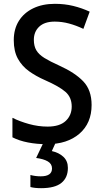

<svg xmlns="http://www.w3.org/2000/svg" viewBox="-20 -744 541 1004"><path d="M459 -195Q459 -100 395.5 -45Q332 10 225 10Q173 10 126.5 1Q80 -8 45 -26V-128Q83 -109 131.5 -95.5Q180 -82 229 -82Q292 -82 323.5 -111.5Q355 -141 355 -187Q355 -235 322.5 -263.5Q290 -292 215 -325Q169 -345 132 -371.5Q95 -398 73.5 -437Q52 -476 52 -534Q52 -592 78.5 -634.5Q105 -677 153.5 -700.5Q202 -724 267 -724Q318 -724 363 -713Q408 -702 449 -683L416 -593Q378 -611 341 -621Q304 -631 266 -631Q213 -631 185 -604.5Q157 -578 157 -536Q157 -503 170 -481Q183 -459 212 -441Q241 -423 290 -401Q372 -364 415.5 -318.5Q459 -273 459 -195ZM335 134Q335 185 301 212.5Q267 240 195 240Q161 240 139 234V171Q164 178 193 178Q252 178 252 137Q252 113 230 100Q208 87 169 82L208 0H272L251 46Q288 54 311.5 76Q335 98 335 134Z"/></svg>

Font: Noto Sans Gurmukhi SemiCondensed Medium
Style: Regular
Weight: 500
Width: 4
Designer: Jelle Bosma - Monotype Design Team
Foundry: Monotype Imaging Inc.
Version: Version 2.004; ttfautohint (v1.8.4.7-5d5b)